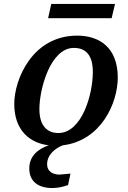

<svg xmlns="http://www.w3.org/2000/svg" viewBox="-20 -726 648 970"><path d="M223 -634H544L561 -706H239ZM324 209 336 151C308 153 291 156 280 156C248 156 218 141 218 104C218 54 262 21 298 8C492 -16 575 -207 575 -334C575 -485 483 -546 370 -546C143 -546 52 -324 52 -201C52 -66 132 -3 226 8C176 26 128 59 128 125C128 190 172 224 245 224C272 224 298 218 324 209ZM275 -54C213 -54 179 -97 179 -175C179 -277 235 -484 353 -484C416 -484 449 -444 449 -363C449 -245 392 -54 275 -54ZM335 0H333C334 0 334 0 335 0Z"/></svg>

Font: Noto Serif Semi
Style: Italic
Weight: 600
Italic angle: -12°
Designer: Monotype Design Team
Foundry: Monotype Imaging Inc.
Version: Version 1.901